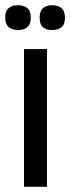

<svg xmlns="http://www.w3.org/2000/svg" viewBox="-33 -716 269 736"><path d="M59 0V-528H147V0ZM167 -601Q145 -601 132 -611.5Q119 -622 119 -648Q119 -674 132 -685Q145 -696 167 -696Q189 -696 202.5 -685Q216 -674 216 -648Q216 -622 202.5 -611.5Q189 -601 167 -601ZM36 -601Q14 -601 0.5 -612Q-13 -623 -13 -648Q-13 -674 0 -685Q13 -696 36 -696Q59 -696 72 -685Q85 -674 85 -648Q85 -623 72 -612Q59 -601 36 -601Z"/></svg>

Font: Bricolage Grotesque 24pt Condensed
Style: Regular
Weight: 400
Width: 3
Designer: Mathieu Triay
Foundry: Atelier Triay
Version: Version 1.001;gftools[0.9.33.dev8+g029e19f]